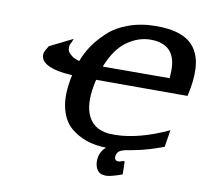

<svg xmlns="http://www.w3.org/2000/svg" viewBox="-93 -816 1175 1097"><g transform="rotate(10 494.5 -268.0)"><path d="M119 -451Q122 -464 137 -487Q139 -491 141 -494L274 -560L266 -539Q261 -530 259 -526Q255 -514 256 -509Q255 -498 259 -487.5Q263 -477 280 -463Q297 -449 327 -441Q345 -489 374 -532Q403 -575 449.5 -618.5Q496 -662 568 -688Q640 -714 728 -714Q858 -714 921 -663.5Q984 -613 989 -512Q992 -441 971 -352H441L439 -344Q412 -226 438 -155Q468 -72 564 -62Q570 -61 603 -61Q739 -63 909 -142L893 -43Q802 -9 734 4Q722 7 701 10.5Q680 14 671 16Q662 18 650.5 23Q639 28 633.5 35.5Q628 43 625 56Q621 85 647 85Q656 85 662 82Q664 82 665 81Q670 78 682 78Q684 104 684 154Q618 178 591 178Q554 178 539 154Q524 130 526 97Q529 49 564 20Q501 19 449.5 1.5Q398 -16 356.5 -51.5Q315 -87 297 -152Q279 -217 292 -304Q295 -329 301 -354Q201 -360 156 -385Q111 -410 119 -451ZM465 -433 853 -434Q853 -439 854 -455.5Q855 -472 855 -478Q857 -632 708 -632Q637 -632 571.5 -585Q506 -538 465 -433Z"/></g></svg>

Font: Coval
Style: ExtraBold Italic
Weight: 800
Foundry: Context Ltd
Version: Version 001.000